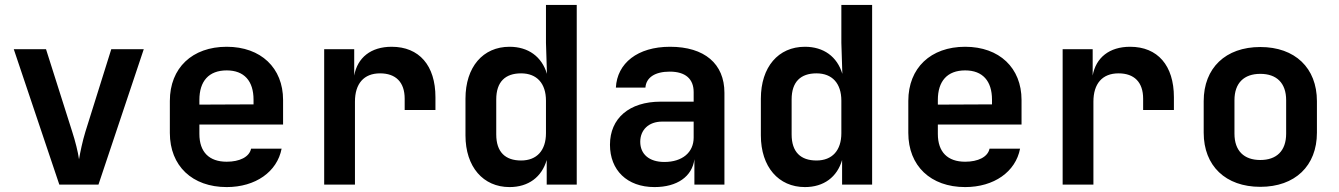

<svg xmlns="http://www.w3.org/2000/svg" viewBox="-20 -750 5440 780"><path d="M221 0H380L564 -550H432L327 -215C315 -176 306 -132 301 -103C297 -132 286 -176 273 -216L167 -550H36Z M901 10C1018 10 1106 -52 1124 -146H1000C993 -112 953 -93 901 -93C830 -93 790 -132 790 -206V-244H1130V-344C1130 -474 1040 -560 901 -560C761 -560 670 -474 670 -340V-210C670 -76 761 10 901 10ZM790 -344C790 -420 828 -464 901 -464C972 -464 1010 -421 1010 -345V-326L790 -325Z M1297 0H1422V-337C1422 -410 1458 -452 1524 -452C1588 -452 1624 -416 1624 -349V-303H1749V-355C1749 -484 1683 -560 1571 -560C1487 -560 1432 -516 1419 -443V-550H1297Z M2050 10C2127 10 2181 -31 2201 -100V0H2323V-730H2198V-576L2202 -450C2181 -520 2126 -560 2050 -560C1942 -560 1871 -478 1871 -349V-200C1871 -72 1943 10 2050 10ZM2097 -98C2033 -98 1996 -132 1996 -204V-346C1996 -418 2033 -452 2097 -452C2161 -452 2198 -411 2198 -341V-209C2198 -139 2161 -98 2097 -98Z M2639 10C2731 10 2792 -33 2801 -103V0H2923V-373C2923 -491 2842 -560 2702 -560C2570 -560 2487 -493 2482 -394H2602C2605 -436 2642 -459 2701 -459C2765 -459 2798 -429 2798 -376V-337H2664C2536 -337 2458 -269 2458 -162C2458 -59 2527 10 2639 10ZM2679 -92C2617 -92 2581 -124 2581 -174C2581 -222 2615 -256 2670 -256H2798V-191C2798 -131 2752 -92 2679 -92Z M3250 10C3327 10 3381 -31 3401 -100V0H3523V-730H3398V-576L3402 -450C3381 -520 3326 -560 3250 -560C3142 -560 3071 -478 3071 -349V-200C3071 -72 3143 10 3250 10ZM3297 -98C3233 -98 3196 -132 3196 -204V-346C3196 -418 3233 -452 3297 -452C3361 -452 3398 -411 3398 -341V-209C3398 -139 3361 -98 3297 -98Z M3901 10C4018 10 4106 -52 4124 -146H4000C3993 -112 3953 -93 3901 -93C3830 -93 3790 -132 3790 -206V-244H4130V-344C4130 -474 4040 -560 3901 -560C3761 -560 3670 -474 3670 -340V-210C3670 -76 3761 10 3901 10ZM3790 -344C3790 -420 3828 -464 3901 -464C3972 -464 4010 -421 4010 -345V-326L3790 -325Z M4297 0H4422V-337C4422 -410 4458 -452 4524 -452C4588 -452 4624 -416 4624 -349V-303H4749V-355C4749 -484 4683 -560 4571 -560C4487 -560 4432 -516 4419 -443V-550H4297Z M5100 9C5241 9 5330 -76 5330 -211V-339C5330 -474 5241 -559 5100 -559C4959 -559 4870 -474 4870 -339V-211C4870 -76 4959 9 5100 9ZM5100 -100C5034 -100 4995 -137 4995 -207V-343C4995 -413 5034 -450 5100 -450C5166 -450 5205 -413 5205 -343V-207C5205 -137 5166 -100 5100 -100Z"/></svg>

Font: JetBrains Mono
Style: Bold
Weight: 558
Monospace: yes
Designer: Philipp Nurullin, Konstantin Bulenkov
Foundry: JetBrains
Version: Version 2.305